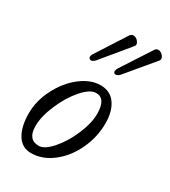

<svg xmlns="http://www.w3.org/2000/svg" viewBox="-174 -778 781 880"><g transform="rotate(30 217.0 -338.0)"><path d="M178.2 -503.9Q172.4 -497.6 166 -494.4Q159.7 -491.2 155 -492.4Q150.4 -493.7 147.5 -497.1Q144.5 -500.5 145.3 -507.1Q146 -513.7 150.9 -521L253.9 -681.2Q263.2 -691.4 276.4 -688Q289.6 -684.6 297.9 -671.4Q306.2 -658.2 297.9 -648.9ZM309.1 -503.9Q299.3 -493.2 289.3 -492.4Q279.3 -491.7 277.1 -500Q274.9 -508.3 282.2 -521L386.2 -681.2Q395 -691.4 408 -688Q420.9 -684.6 429.4 -671.4Q438 -658.2 430.2 -648.9ZM131.8 13.2Q83.5 13.2 57.9 -28.3Q32.2 -69.8 32.2 -140.1Q32.2 -206.5 65.2 -271.2Q98.1 -335.9 149.9 -376Q201.7 -416 253.9 -416Q305.2 -416 332.5 -377.7Q359.9 -339.4 359.9 -274.9Q359.9 -203.1 328.9 -136.5Q297.9 -69.8 244.6 -28.3Q191.4 13.2 131.8 13.2ZM146 -33.2Q175.8 -33.2 213.9 -76.7Q252 -120.1 278.6 -182.4Q305.2 -244.6 305.2 -293.9Q305.2 -375 253.9 -375Q221.7 -375 182.1 -329.3Q142.6 -283.7 115.2 -219.5Q87.9 -155.3 87.9 -105Q87.9 -33.2 146 -33.2Z"/></g></svg>

Font: Junicode SmCond
Style: Italic
Weight: 400
Width: 4
Italic angle: -11°
Designer: Peter S. Baker
Version: Version 2.206